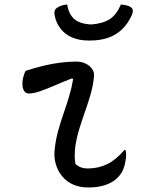

<svg xmlns="http://www.w3.org/2000/svg" viewBox="-20 -814 640 848"><path d="M93 -501Q132 -514 171.5 -523.5Q211 -533 247.5 -537.5Q284 -542 316 -542Q340 -542 358.5 -533Q377 -524 387.5 -508.5Q398 -493 395 -474Q391 -435 380 -397Q369 -359 355.5 -321Q342 -283 330.5 -245.5Q319 -208 313 -170Q310 -146 310 -127Q310 -108 313 -90Q324 -80 337 -75Q350 -70 368 -70Q414 -70 452.5 -88.5Q491 -107 529 -151H535Q537 -140 537 -128Q537 -116 534 -102Q530 -77 521 -59Q512 -41 497 -27Q485 -15 466 -5.5Q447 4 423 9Q399 14 369 14Q333 14 304 1.5Q275 -11 255 -35Q235 -59 226 -90.5Q217 -122 222 -159Q227 -202 238 -240.5Q249 -279 261.5 -315Q274 -351 285 -387.5Q296 -424 303 -464L298 -468Q257 -452 221.5 -436.5Q186 -421 157 -411Q128 -401 107 -401Q91 -401 83.5 -418Q76 -435 81 -466Q83 -475 86 -484Q89 -493 93 -501ZM384 -706Q434 -710 464 -729Q494 -748 514 -794Q528 -793 540 -790Q552 -787 560 -781Q566 -776 566.5 -767Q567 -758 562 -747Q545 -709 518.5 -684Q492 -659 457 -647Q422 -635 378 -635H371Q330 -635 298.5 -648.5Q267 -662 247 -688Q227 -714 221 -748Q219 -758 221.5 -766Q224 -774 231 -779Q241 -786 252 -789.5Q263 -793 277 -794Q283 -752 308 -730Q333 -708 384 -706Z"/></svg>

Font: Rec Mono Duotone
Style: Italic
Weight: 400
Italic angle: -10°
Monospace: yes
Version: Version 1.085; ttfautohint (v1.8.4.7-5d5b)